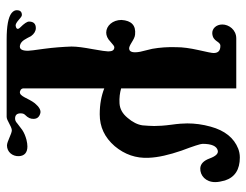

<svg xmlns="http://www.w3.org/2000/svg" viewBox="-104 -644 759 592"><g transform="rotate(-90 276.0 -348.5)"><path d="M525 -661C535 -661 540 -666 540 -677C540 -683 537 -688 531 -693C518 -703 491 -708 450 -708H211C200 -708 183 -693 170 -692C159 -692 135 -707 123 -707C103 -707 89 -690 90 -670C91 -653 101 -644 120 -644C126 -644 133 -645 141 -647C152 -650 162 -654 171 -660L192 -676C196 -680 201 -682 206 -682C217 -682 222 -676 222 -665C222 -660 221 -655 218 -652C207 -641 205 -634 205 -625C205 -614 211 -607 223 -604C232 -602 242 -608 253 -621C269 -641 274 -670 289 -667C297 -665 300 -660 299 -651V-407C276 -416 250 -421 219 -421C180 -421 148 -406 121 -375C95 -344 83 -309 85 -270C86 -241 94 -207 107 -169C121 -132 128 -110 128 -104C128 -76 121 -60 107 -57C98 -55 90 -63 83 -82C76 -101 66 -110 53 -111C30 -112 10 -94 10 -65C10 -56 12 -46 15 -35C25 -4 49 11 86 11C96 11 105 9 113 6C146 -7 169 -35 181 -79C188 -104 191 -128 191 -151C191 -162 190 -179 187 -200C184 -222 183 -240 183 -253C183 -264 184 -276 185 -289C187 -304 195 -320 208 -335C221 -351 236 -359 253 -360C270 -361 285 -359 299 -355V0H453C480 0 496 -23 496 -43C496 -62 483 -75 468 -74C442 -72 445 -49 430 -49C415 -49 408 -56 408 -70C408 -75 411 -90 417 -116C423 -143 426 -165 426 -184C427 -211 425 -236 421 -259L412 -296C408 -317 411 -329 420 -330C431 -333 449 -313 465 -312C493 -309 508 -323 510 -354C510 -381 492 -401 471 -401C462 -401 452 -397 443 -388C434 -380 429 -376 426 -376C417 -376 413 -382 413 -395C413 -400 415 -416 420 -443C425 -470 428 -491 428 -508C427 -535 425 -563 421 -593C417 -621 415 -637 415 -642C415 -661 420 -669 431 -667C446 -664 452 -648 460 -633C467 -623 476 -618 485 -618C498 -618 505 -625 505 -639C505 -645 499 -654 487 -666C480 -673 481 -678 491 -680C502 -683 517 -661 525 -661Z"/></g></svg>

Font: GFS Eustace
Style: Regular
Weight: 400
Designer: George Matthiopoulos
Foundry: George Matthiopoulos
Version: Version 1.0